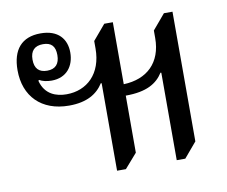

<svg xmlns="http://www.w3.org/2000/svg" viewBox="-67 -640 863 729"><g transform="rotate(-10 365.0 -276.0)"><path d="M410 -49V-269C491 -269 531 -294 555 -332L558 -331V6H591L640 -52V-552H607L558 -494V-465C558 -370 500 -316 410 -313V-552H377L328 -494V-465C328 -368 269 -313 190 -313C151 -313 107 -327 93 -382L96 -385C107 -378 125 -374 143 -374C201 -374 231 -415 231 -467C231 -519 200 -558 132 -558C59 -558 22 -514 22 -435C22 -335 85 -269 192 -269C261 -269 301 -294 325 -332L328 -331V6H362ZM133 -414C101 -414 85 -431 85 -465C85 -499 102 -516 134 -516C166 -516 181 -500 181 -466C181 -432 165 -414 133 -414Z"/></g></svg>

Font: Noto Serif Thai
Style: Regular
Weight: 400
Designer: Monotype Design Team
Foundry: Monotype Imaging Inc.
Version: Version 1.901